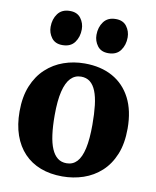

<svg xmlns="http://www.w3.org/2000/svg" viewBox="-90 -885 785 967"><g transform="rotate(10 302.0 -402.0)"><path d="M26.5 -274.5Q26.5 -349.5 49.2 -405Q72 -460.5 111.5 -497Q151 -533.5 201.5 -551.2Q252 -569 308.5 -569Q391.5 -569 451.8 -535.5Q512 -502 544.8 -438.2Q577.5 -374.5 577.5 -283.5Q577.5 -206.5 554.8 -151Q532 -95.5 492.5 -59.5Q453 -23.5 402 -6.2Q351 11 294.5 11Q232.5 11 183 -8Q133.5 -27 98.8 -63.5Q64 -100 45.2 -153.2Q26.5 -206.5 26.5 -274.5ZM304.5 -58Q336.5 -58 357.5 -80.5Q378.5 -103 389 -150.2Q399.5 -197.5 399.5 -271.5Q399.5 -328 394.5 -370.8Q389.5 -413.5 378 -442.2Q366.5 -471 347.8 -485.8Q329 -500.5 302 -500.5Q270.5 -500.5 248.8 -478Q227 -455.5 215.5 -408.2Q204 -361 204 -286.5Q204 -229.5 209.8 -186.8Q215.5 -144 227.8 -115.5Q240 -87 258.8 -72.5Q277.5 -58 304.5 -58ZM180 -640.5Q143.5 -640.5 125 -665.2Q106.5 -690 106.5 -721Q106.5 -760.5 127.2 -788.5Q148 -816.5 189 -816.5H190Q226.5 -816.5 245 -791.8Q263.5 -767 263.5 -735.5Q263.5 -696.5 243 -668.5Q222.5 -640.5 181 -640.5ZM414.5 -640.5Q378 -640.5 359.5 -665.2Q341 -690 341 -721Q341 -760.5 361.8 -788.5Q382.5 -816.5 423.5 -816.5H424.5Q461 -816.5 479.5 -791.8Q498 -767 498 -735.5Q498 -696.5 477.5 -668.5Q457 -640.5 415.5 -640.5Z"/></g></svg>

Font: Merriweather 20pt Black
Style: Regular
Weight: 900
Version: Version 2.100